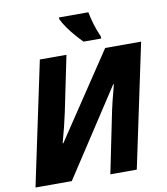

<svg xmlns="http://www.w3.org/2000/svg" viewBox="-98 -1013 952 1094"><g transform="rotate(-10 377.5 -465.5)"><path d="M18 0 169 -714H323L257 -394Q249 -356 237.5 -309.5Q226 -263 214 -221H218L547 -714H755L604 0H451L516 -318Q524 -360 536.5 -411Q549 -462 560 -502H556L228 0ZM432 -771Q412 -791 389.5 -817Q367 -843 348 -870Q329 -897 318 -921V-931H488Q494 -898 505.5 -859.5Q517 -821 534 -783V-771Z"/></g></svg>

Font: Noto Sans Disp ExtBd
Style: Italic
Weight: 800
Italic angle: -12°
Designer: Monotype Design Team
Foundry: Monotype Imaging Inc.
Version: Version 2.000;GOOG;noto-source:20170915:90ef993387c0